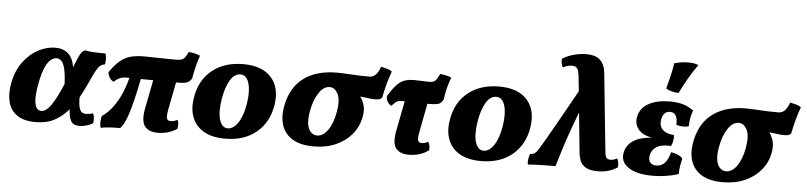

<svg xmlns="http://www.w3.org/2000/svg" viewBox="-44 -958 5067 1205"><g transform="rotate(5 2489.5 -356.0)"><path d="M202 9Q127 9 84.5 -21Q42 -51 29 -103.5Q16 -156 29 -223Q45 -303 86 -357.5Q127 -412 180 -439.5Q233 -467 285 -467Q336 -467 366.5 -440Q397 -413 407 -355Q423 -396 433 -418.5Q443 -441 451.5 -451.5Q460 -462 473 -467Q496 -461 533 -459.5Q570 -458 602 -458Q608 -444 608 -426Q608 -408 605 -390Q586 -387 573 -375.5Q560 -364 546.5 -338Q533 -312 512 -265Q500 -239 488 -215.5Q476 -192 464 -170Q464 -124 471 -103Q478 -82 488.5 -76Q499 -70 511 -70Q525 -70 537 -72.5Q549 -75 557 -77Q569 -57 563 -15Q543 -3 519.5 3Q496 9 478 9Q438 9 424 -18Q410 -45 409 -90Q370 -44 320.5 -17.5Q271 9 202 9ZM199 -233Q183 -150 191.5 -107Q200 -64 232 -64Q261 -64 292 -107Q323 -150 363 -245Q360 -310 351 -344Q342 -378 328.5 -390Q315 -402 300 -402Q283 -402 264.5 -388.5Q246 -375 229 -338.5Q212 -302 199 -233Z M613 9Q607 -3 607.5 -24.5Q608 -46 613 -65Q655 -94 685.5 -137.5Q716 -181 735.5 -229Q755 -277 765 -319Q756 -319 748 -319Q723 -319 705.5 -311.5Q688 -304 668 -286Q651 -294 641.5 -310Q632 -326 631 -343Q664 -391 694.5 -416.5Q725 -442 760.5 -451.5Q796 -461 844 -461Q857 -461 882.5 -460.5Q908 -460 939 -459.5Q970 -459 998.5 -458.5Q1027 -458 1045 -458Q1067 -458 1080 -462Q1093 -466 1102 -478Q1111 -490 1122 -513Q1140 -512 1161.5 -507Q1183 -502 1194 -496Q1180 -455 1171 -417Q1162 -379 1158 -351Q1149 -334 1133.5 -325Q1118 -316 1079 -316Q1069 -316 1059 -316L1026 -147Q1017 -100 1022 -85.5Q1027 -71 1045 -71Q1067 -71 1089 -83Q1094 -74 1095 -59Q1096 -44 1093 -27Q1073 -12 1040.5 -1.5Q1008 9 972 9Q914 9 889.5 -23.5Q865 -56 879 -133L915 -317Q895 -317 875.5 -317.5Q856 -318 837 -318Q806 -163 781 -89.5Q756 -16 733 0Q695 0 666 2Q637 4 613 9Z M1396 9Q1313 9 1261 -21.5Q1209 -52 1188 -106Q1167 -160 1179 -230Q1196 -341 1273.5 -404Q1351 -467 1470 -467Q1590 -467 1647 -402Q1704 -337 1687 -230Q1670 -119 1593 -55Q1516 9 1396 9ZM1407 -57Q1442 -57 1471.5 -100.5Q1501 -144 1514 -225Q1526 -303 1511 -352Q1496 -401 1457 -401Q1419 -401 1392.5 -356Q1366 -311 1354 -239Q1340 -153 1355.5 -105Q1371 -57 1407 -57Z M1953 9Q1833 9 1779.5 -56.5Q1726 -122 1750 -237Q1774 -350 1853.5 -407.5Q1933 -465 2059 -465Q2096 -465 2147.5 -461.5Q2199 -458 2264 -458Q2290 -458 2307 -478Q2324 -498 2332 -526Q2349 -523 2369 -517.5Q2389 -512 2402 -502Q2374 -426 2356 -334Q2348 -324 2336.5 -321.5Q2325 -319 2313 -319Q2290 -319 2269 -322.5Q2248 -326 2218 -328Q2236 -305 2244.5 -272.5Q2253 -240 2243 -195Q2232 -139 2193.5 -92.5Q2155 -46 2094 -18.5Q2033 9 1953 9ZM1969 -61Q2007 -61 2037 -103.5Q2067 -146 2080 -218Q2094 -295 2074.5 -333Q2055 -371 2023 -371Q1984 -371 1954 -325Q1924 -279 1912 -211Q1902 -157 1908.5 -124Q1915 -91 1932 -76Q1949 -61 1969 -61Z M2555 9Q2496 9 2471.5 -23.5Q2447 -56 2462 -133L2499 -323Q2494 -323 2491 -323Q2472 -323 2461.5 -321Q2451 -319 2441.5 -311Q2432 -303 2417 -287Q2400 -297 2392 -313Q2384 -329 2385 -347Q2413 -392 2436 -417Q2459 -442 2485 -451.5Q2511 -461 2547 -461Q2570 -461 2595.5 -459.5Q2621 -458 2639 -458Q2667 -458 2678.5 -468.5Q2690 -479 2706 -513Q2724 -512 2745 -507Q2766 -502 2777 -496Q2750 -427 2742 -356Q2730 -333 2713 -326.5Q2696 -320 2654 -320Q2648 -320 2642 -320L2609 -147Q2599 -100 2604 -85.5Q2609 -71 2628 -71Q2647 -71 2668 -83Q2681 -63 2679 -31Q2657 -13 2624 -2Q2591 9 2555 9Z M3008 9Q2925 9 2873 -21.5Q2821 -52 2800 -106Q2779 -160 2791 -230Q2808 -341 2885.5 -404Q2963 -467 3082 -467Q3202 -467 3259 -402Q3316 -337 3299 -230Q3282 -119 3205 -55Q3128 9 3008 9ZM3019 -57Q3054 -57 3083.5 -100.5Q3113 -144 3126 -225Q3138 -303 3123 -352Q3108 -401 3069 -401Q3031 -401 3004.5 -356Q2978 -311 2966 -239Q2952 -153 2967.5 -105Q2983 -57 3019 -57Z M3303 5Q3300 -13 3303 -30Q3306 -47 3311 -62Q3332 -63 3342.5 -71.5Q3353 -80 3365 -100Q3376 -117 3402 -161.5Q3428 -206 3472 -284.5Q3516 -363 3582 -481L3571 -583Q3570 -593 3567 -605.5Q3564 -618 3555 -627.5Q3546 -637 3526 -637Q3515 -637 3499.5 -633.5Q3484 -630 3469 -621Q3463 -631 3460 -645.5Q3457 -660 3459 -675Q3487 -694 3528.5 -705.5Q3570 -717 3608 -717Q3650 -717 3674 -705Q3698 -693 3710 -674Q3722 -655 3726.5 -634.5Q3731 -614 3732 -598L3782 -109Q3783 -97 3789.5 -83.5Q3796 -70 3819 -70Q3835 -70 3859 -82Q3864 -71 3867 -58Q3870 -45 3868 -27Q3844 -10 3811.5 -0.5Q3779 9 3744 9Q3691 9 3665.5 -8Q3640 -25 3631.5 -48Q3623 -71 3621 -89L3595 -349Q3573 -291 3553.5 -237Q3534 -183 3515.5 -125.5Q3497 -68 3477 0Q3446 0 3402 0.5Q3358 1 3303 5Z M4091 7Q3987 7 3934.5 -29.5Q3882 -66 3897 -128Q3908 -172 3948.5 -198.5Q3989 -225 4064 -231Q4004 -241 3977 -275.5Q3950 -310 3961 -357Q3974 -412 4026.5 -439.5Q4079 -467 4158 -467Q4203 -467 4238.5 -457Q4274 -447 4307 -423Q4289 -376 4289 -323Q4275 -317 4251.5 -317.5Q4228 -318 4210 -325Q4214 -402 4164 -402Q4122 -402 4112 -349Q4105 -312 4127 -287.5Q4149 -263 4201 -259Q4203 -241 4199.5 -222Q4196 -203 4188 -189Q4126 -193 4096 -172.5Q4066 -152 4060 -119Q4055 -92 4067 -75.5Q4079 -59 4107 -59Q4170 -59 4192 -150Q4212 -148 4234 -139Q4256 -130 4266 -115Q4260 -95 4256 -69Q4252 -43 4252 -18Q4211 -5 4170 1Q4129 7 4091 7ZM4207 -525Q4162 -525 4127 -546Q4139 -591 4148.5 -631Q4158 -671 4163 -708Q4208 -721 4251 -721Q4290 -721 4315 -710Q4283 -665 4255 -616.5Q4227 -568 4207 -525Z M4530 9Q4410 9 4356.5 -56.5Q4303 -122 4327 -237Q4351 -350 4430.5 -407.5Q4510 -465 4636 -465Q4673 -465 4724.5 -461.5Q4776 -458 4841 -458Q4867 -458 4884 -478Q4901 -498 4909 -526Q4926 -523 4946 -517.5Q4966 -512 4979 -502Q4951 -426 4933 -334Q4925 -324 4913.5 -321.5Q4902 -319 4890 -319Q4867 -319 4846 -322.5Q4825 -326 4795 -328Q4813 -305 4821.5 -272.5Q4830 -240 4820 -195Q4809 -139 4770.5 -92.5Q4732 -46 4671 -18.5Q4610 9 4530 9ZM4546 -61Q4584 -61 4614 -103.5Q4644 -146 4657 -218Q4671 -295 4651.5 -333Q4632 -371 4600 -371Q4561 -371 4531 -325Q4501 -279 4489 -211Q4479 -157 4485.5 -124Q4492 -91 4509 -76Q4526 -61 4546 -61Z"/></g></svg>

Font: Vollkorn ExtraBold
Style: Italic
Weight: 800
Italic angle: -11°
Designer: Friedrich Althausen
Foundry: Friedrich Althausen
Version: Version 5.000; ttfautohint (v1.8.3)